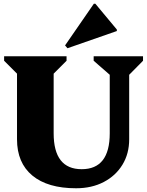

<svg xmlns="http://www.w3.org/2000/svg" viewBox="-20 -991 787 1027"><path d="M567 -591 481 -666V-690H745V-666L671 -591V-246Q671 -169 635 -110Q599 -51 535 -17.5Q471 16 387 16Q235 16 153 -52Q71 -120 71 -246V-597L2 -666V-690H336V-666L267 -597V-278Q267 -86 417 -86Q567 -86 567 -278ZM341 -733 328 -748 482 -971H490L605 -833V-825Z"/></svg>

Font: Platypi ExtraBold
Style: Regular
Weight: 800
Designer: David Sargent
Foundry: Bolt Cutter Type
Version: Version 1.200; ttfautohint (v1.8.4.7-5d5b)